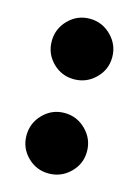

<svg xmlns="http://www.w3.org/2000/svg" viewBox="-86 -545 441 610"><g transform="rotate(15 134.5 -239.5)"><path d="M204.5 -14Q175 15 134 15Q93 15 64 -14Q35 -43 35 -84Q35 -125 64 -154.5Q93 -184 134 -184Q175 -184 204.5 -154.5Q234 -125 234 -84Q234 -43 204.5 -14ZM204.5 -324Q175 -295 134 -295Q93 -295 64 -324Q35 -353 35 -394Q35 -435 64 -464.5Q93 -494 134 -494Q175 -494 204.5 -464.5Q234 -435 234 -394Q234 -353 204.5 -324Z"/></g></svg>

Font: Roundo
Style: Bold
Weight: 700
Designer: Namrata Goyal (Gurmukhi), Shiva Nallaperumal (Latin)
Foundry: Indian Type Foundry
Version: Version 1.000;PS 1.0;hotconv 1.0.88;makeotf.lib2.5.647800